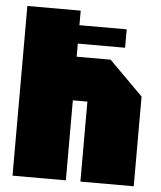

<svg xmlns="http://www.w3.org/2000/svg" viewBox="-51 -745 662 789"><g transform="rotate(5 280.0 -350.0)"><path d="M30 0V-700H250V-510H390L530 -370V0H310V-330H250V0ZM35 -564V-640H445V-564Z"/></g></svg>

Font: Tektur Condensed Black
Style: Regular
Weight: 900
Width: 3
Designer: Adam Jagosz
Foundry: Adam Jagosz
Version: Version 1.005;gftools[0.9.30]